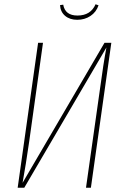

<svg xmlns="http://www.w3.org/2000/svg" viewBox="-20 -882 584 902"><path d="M407 0H384L449 -459Q466 -586 480 -659L94 0H63L159 -681H182L117 -216Q101 -105 86 -23L471 -681H503ZM262 -858 277 -860Q286 -809 344 -809Q406 -809 429 -862L443 -857Q432 -825 405 -807Q378 -789 343 -789Q308 -789 286 -807.5Q264 -826 262 -858Z"/></svg>

Font: Fira Sans Extra Condensed Thin
Style: Italic
Weight: 250
Width: 3
Italic angle: -8°
Designer: Carrois Corporate & Edenspiekermann AG
Foundry: Carrois Corporate GbR & Edenspiekermann AG
Version: Version 4.203